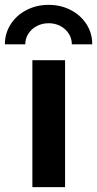

<svg xmlns="http://www.w3.org/2000/svg" viewBox="-44 -771 400 791"><path d="M89.4 -522.9H224.1V0H89.4ZM335.9 -588.4H252Q252 -612.3 239.3 -632.3Q226.6 -652.3 204.8 -663.8Q183.1 -675.3 156.7 -675.3Q129.9 -675.3 107.9 -663.8Q85.9 -652.3 73 -632.3Q60.1 -612.3 60.1 -588.4H-23.9Q-23.9 -633.3 -0.2 -670.7Q23.4 -708 64.9 -729.5Q106.4 -751 156.7 -751Q206.5 -751 247.8 -729.5Q289.1 -708 312.7 -670.7Q336.4 -633.3 335.9 -588.4Z"/></svg>

Font: Reddit Sans
Style: Bold
Weight: 700
Designer: Stephen Hutchings
Foundry: Reddit
Version: Version 1.013